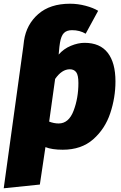

<svg xmlns="http://www.w3.org/2000/svg" viewBox="-47 -784 651 1031"><path d="M573 -347Q573 -260 545 -176Q517 -92 453.5 -36Q390 20 290 20Q232 20 197 6L167 207L-27 227L78 -533L82 -566Q95 -653 158.5 -708.5Q222 -764 329 -764Q371 -764 412.5 -753Q454 -742 480 -726L413 -603Q381 -622 340 -622Q311 -622 296 -606.5Q281 -591 275 -554L272 -533L268 -491Q295 -522 333.5 -538Q372 -554 407 -554Q490 -554 531.5 -500.5Q573 -447 573 -347ZM374 -338Q374 -381 362 -396.5Q350 -412 328 -412Q285 -412 249 -360L217 -131Q243 -121 268 -121Q322 -121 348 -189Q374 -257 374 -338Z"/></svg>

Font: FiraGO Heavy
Style: Italic
Weight: 900
Italic angle: -8°
Designer: bBox Type GmbH
Foundry: bBox Type GmbH
Version: Version 1.001